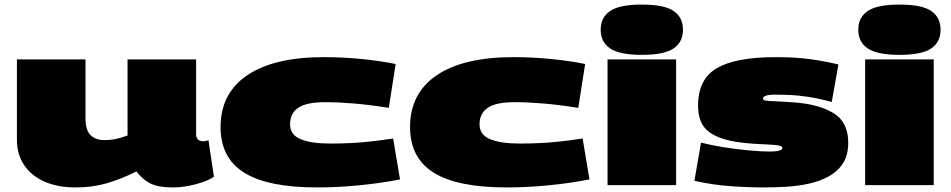

<svg xmlns="http://www.w3.org/2000/svg" viewBox="-20 -810 4159 840"><path d="M310 10Q232 10 174.5 -15.5Q117 -41 85.5 -88Q54 -135 54 -198V-550H354V-292Q354 -240 376.5 -218.5Q399 -197 436 -197Q460 -197 482 -201Q504 -205 538 -217V-550H838V-223Q838 -207 846.5 -199.5Q855 -192 867 -192Q881 -192 892 -197L916 -37Q898 -24 868 -13.5Q838 -3 803.5 3.5Q769 10 736 10Q672 10 637.5 -7.5Q603 -25 577 -60Q509 -26 446.5 -8Q384 10 310 10Z M945 -254Q945 -402 1062 -481Q1179 -560 1397 -560Q1479 -560 1560.5 -552Q1642 -544 1711 -530L1681 -338Q1601 -351 1531 -357Q1461 -363 1402 -363Q1321 -363 1285 -338.5Q1249 -314 1249 -266Q1249 -220 1295.5 -201Q1342 -182 1424 -182Q1471 -182 1513.5 -184Q1556 -186 1601 -191Q1646 -196 1700 -204L1730 -25Q1642 -8 1549 1Q1456 10 1367 10Q1152 10 1048.5 -54.5Q945 -119 945 -254Z M1774 -254Q1774 -402 1891 -481Q2008 -560 2226 -560Q2308 -560 2389.5 -552Q2471 -544 2540 -530L2510 -338Q2430 -351 2360 -357Q2290 -363 2231 -363Q2150 -363 2114 -338.5Q2078 -314 2078 -266Q2078 -220 2124.5 -201Q2171 -182 2253 -182Q2300 -182 2342.5 -184Q2385 -186 2430 -191Q2475 -196 2529 -204L2559 -25Q2471 -8 2378 1Q2285 10 2196 10Q1981 10 1877.5 -54.5Q1774 -119 1774 -254Z M2788 -570Q2691 -570 2649.5 -598Q2608 -626 2608 -680Q2608 -734 2649.5 -762Q2691 -790 2788 -790Q2886 -790 2927 -762Q2968 -734 2968 -680Q2968 -626 2927 -598Q2886 -570 2788 -570ZM2638 0V-550H2938V0Z M3018 -19 3047 -186Q3090 -175 3145.5 -166Q3201 -157 3256 -152Q3311 -147 3349 -147Q3374 -147 3388.5 -151Q3403 -155 3403 -162Q3403 -173 3373.5 -175.5Q3344 -178 3297 -180Q3250 -182 3197 -190Q3114 -204 3074 -239.5Q3034 -275 3034 -348Q3034 -464 3116.5 -512Q3199 -560 3373 -560Q3458 -560 3521.5 -551.5Q3585 -543 3648 -528L3619 -364Q3585 -373 3551.5 -380Q3518 -387 3474.5 -391.5Q3431 -396 3367 -396Q3345 -396 3331.5 -391.5Q3318 -387 3318 -379Q3318 -372 3329.5 -370Q3341 -368 3370.5 -367Q3400 -366 3454 -362Q3564 -354 3627.5 -314.5Q3691 -275 3691 -186Q3691 -131 3668 -95.5Q3645 -60 3606 -38.5Q3567 -17 3519 -6.5Q3471 4 3420.5 7Q3370 10 3324 10Q3251 10 3175 4.5Q3099 -1 3018 -19Z M3915 -570Q3818 -570 3776.5 -598Q3735 -626 3735 -680Q3735 -734 3776.5 -762Q3818 -790 3915 -790Q4013 -790 4054 -762Q4095 -734 4095 -680Q4095 -626 4054 -598Q4013 -570 3915 -570ZM3765 0V-550H4065V0Z"/></svg>

Font: Georama ExtraExtended Black
Style: Regular
Weight: 900
Width: 8
Designer: Jean-Baptiste Levee
Foundry: Production Type
Version: Version 1.000